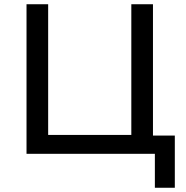

<svg xmlns="http://www.w3.org/2000/svg" viewBox="-20 -725 879 905"><path d="M710 160V0H105V-705H207V-89H599V-705H701V-86H804V160Z"/></svg>

Font: Nunito Sans 7pt Medium
Style: Regular
Weight: 500
Designer: Vernon Adams
Foundry: Vernon Adams
Version: Version 3.101;gftools[0.9.27]